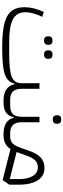

<svg xmlns="http://www.w3.org/2000/svg" viewBox="568 -1136 580 1756"><g transform="rotate(90 858.0 -258.0)"><path d="M475 -371H483C504 -371 518 -383 518 -410C518 -436 504 -448 483 -448H475C454 -448 440 -436 440 -410C440 -383 454 -371 475 -371ZM347 -371H355C376 -371 390 -383 390 -410C390 -436 376 -448 355 -448H347C326 -448 312 -436 312 -410C312 -383 326 -371 347 -371ZM417 12C645 12 723 -13 745 -103H749C765 -33 815 0 904 0L920 -16V-61H891C823 -61 792 -95 792 -167V-329H741V-167C741 -78 679 -52 467 -52H366C171 -52 92 -95 92 -200C92 -246 105 -295 134 -354L89 -369C60 -304 46 -249 46 -194C46 -42 141 12 417 12Z M1069 -451H1077C1098 -451 1112 -463 1112 -490C1112 -516 1098 -528 1077 -528H1069C1048 -528 1034 -516 1034 -490C1034 -463 1048 -451 1069 -451ZM904 0C997 0 1037 -25 1052 -96H1056C1072 -31 1122 0 1210 0L1226 -16V-61H1197C1130 -61 1098 -95 1098 -167V-329H1048V-167C1048 -92 1017 -61 943 -61H920L904 -45Z M1627 8 1669 -53V-142C1669 -288 1613 -375 1518 -375C1434 -375 1391 -325 1360 -236L1335 -166C1309 -92 1287 -61 1226 -61L1210 -45V0C1274 0 1313 -19 1343 -64ZM1377 -138 1402 -208C1427 -279 1455 -314 1511 -314C1578 -314 1618 -249 1618 -142V-57L1370 -120Z"/></g></svg>

Font: IBM Plex Arabic Light
Style: Regular
Weight: 300
Designer: Mike Abbink, Paul van der Laan, Pieter van Rosmalen, Wael Morcos, Khajak Apelian
Foundry: Bold Monday
Version: Version 1.0